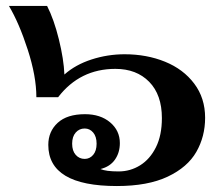

<svg xmlns="http://www.w3.org/2000/svg" viewBox="-20 -614 740 644"><path d="M142 -128Q142 -173 173.5 -202Q205 -231 265 -231Q317 -231 349.5 -203.5Q382 -176 382 -134Q382 -102 365.5 -78.5Q349 -55 317 -47Q335 -39 378 -39Q417 -39 450 -59.5Q483 -80 503 -120Q523 -160 523 -218Q523 -296 480.5 -339.5Q438 -383 367 -383Q248 -383 175 -288H102Q102 -358 73 -447.5Q44 -537 10 -594H138Q161 -549 177.5 -482Q194 -415 196 -364Q233 -397 287 -414.5Q341 -432 398 -432Q472 -432 533.5 -407Q595 -382 631.5 -333.5Q668 -285 668 -219Q668 -156 638.5 -104.5Q609 -53 542.5 -21.5Q476 10 372 10Q142 10 142 -128ZM304 -132Q304 -156 292.5 -169.5Q281 -183 264 -183Q246 -183 234 -169.5Q222 -156 222 -132Q222 -108 234 -94.5Q246 -81 264 -81Q281 -81 292.5 -94.5Q304 -108 304 -132Z"/></svg>

Font: Trirong Bold
Style: Regular
Weight: 700
Designer: Katatrad Team
Foundry: CadsonDemak
Version: Version 1.000